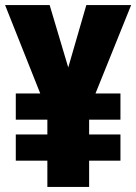

<svg xmlns="http://www.w3.org/2000/svg" viewBox="-20 -734 535 754"><path d="M248 -469 319 -714H495L355 -367H453V-264H330V-206H453V-103H330V0H166V-103H42V-206H166V-264H42V-367H138L0 -714H175Z"/></svg>

Font: Noto Sans Malayalam ExtraCondensed Black
Style: Regular
Weight: 900
Width: 2
Designer: Jelle Bosma - Monotype Design Team
Foundry: Monotype Imaging Inc.
Version: Version 2.104; ttfautohint (v1.8.4.7-5d5b)